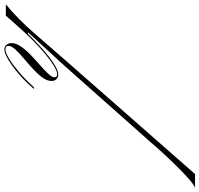

<svg xmlns="http://www.w3.org/2000/svg" viewBox="-170 -877 921 887"><g transform="rotate(90 290.5 -433.5)"><path d="M74 7Q63 7 54.5 -3Q46 -13 46 -26Q46 -47 62 -70Q78 -93 101.5 -115.5Q125 -138 148.5 -158.5Q172 -179 188 -196Q204 -213 204 -225Q204 -237 190 -237Q176 -237 152 -222.5Q128 -208 99 -184Q70 -160 40.5 -131.5Q11 -103 -14 -75L-81 0H-133Q-101 -26 -65.5 -61Q-30 -96 0 -131L135 -286L651 -874H714Q698 -867 671.5 -843.5Q645 -820 615 -789.5Q585 -759 555.5 -727Q526 -695 504 -669L150 -270L-4 -102H3Q36 -136 72.5 -168.5Q109 -201 140.5 -221.5Q172 -242 191 -242Q202 -242 211.5 -234.5Q221 -227 221 -211Q221 -190 204.5 -168Q188 -146 164 -124Q140 -102 116 -82Q92 -62 75.5 -44Q59 -26 59 -12Q59 2 75 2Q90 2 118 -15Q146 -32 179 -60Q212 -88 241 -120L250 -130H258L251 -122Q220 -86 185.5 -57Q151 -28 121.5 -10.5Q92 7 74 7Z"/></g></svg>

Font: Ballet 72pt
Style: Regular
Weight: 400
Designer: Maximiliano R. Sproviero
Foundry: Omnibus-Type
Version: Version 1.100; ttfautohint (v1.8.3)